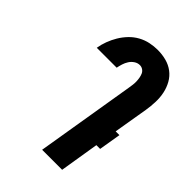

<svg xmlns="http://www.w3.org/2000/svg" viewBox="-218 -839 936 936"><g transform="rotate(45 250.0 -371.5)"><path d="M250 0 335 -514Q337 -526 338.5 -538Q340 -550 339.5 -561.5Q339 -573 337 -584.5Q335 -596 330.5 -606Q326 -616 316.5 -622.5Q307 -629 295 -629Q280 -629 266.5 -620Q253 -611 244.5 -597.5Q236 -584 231.5 -569.5Q227 -555 224 -540H87V-541Q91 -566 100.5 -591.5Q110 -617 124 -640.5Q138 -664 157.5 -684.5Q177 -705 201.5 -718.5Q226 -732 252.5 -737.5Q279 -743 304 -743Q335 -743 363.5 -735.5Q392 -728 414.5 -711Q437 -694 451 -669Q465 -644 471 -615.5Q477 -587 476 -556.5Q475 -526 470 -495L440 -317H466L447 -203H421L388 0Z"/></g></svg>

Font: Iosevka Heavy Oblique
Style: Regular
Weight: 900
Italic angle: -9°
Monospace: yes
Designer: Belleve Invis
Foundry: Belleve Invis
Version: Version 32.5.0; ttfautohint (v1.8.4)